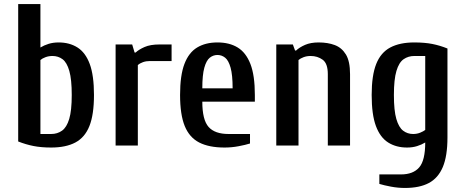

<svg xmlns="http://www.w3.org/2000/svg" viewBox="-20 -720 2299 950"><path d="M233 10Q184 10 146 2.5Q108 -5 70 -20V-700H180V-485Q198 -496 220.5 -503Q243 -510 270 -510Q324 -510 363.5 -485Q403 -460 424 -403.5Q445 -347 445 -250Q445 -153 422.5 -96.5Q400 -40 353 -15Q306 10 233 10ZM180 -57H233Q264 -57 287 -73.5Q310 -90 322.5 -131.5Q335 -173 335 -250Q335 -327 323 -369Q311 -411 289.5 -427Q268 -443 240 -443Q221 -443 205 -437Q189 -431 180 -423Z M552 0V-500H634L646 -460H651Q667 -475 695.5 -487.5Q724 -500 769 -500H829V-418H722Q703 -418 687.5 -412.5Q672 -407 662 -398V0Z M1091 10Q1014 10 965.5 -15Q917 -40 894 -96.5Q871 -153 871 -250Q871 -347 892.5 -403.5Q914 -460 955.5 -485Q997 -510 1056 -510Q1115 -510 1156 -485Q1197 -460 1219 -403.5Q1241 -347 1241 -250V-217H981Q981 -127 1012 -92Q1043 -57 1111 -57H1217V-10Q1195 -3 1160.5 3.5Q1126 10 1091 10ZM981 -283H1131Q1131 -349 1121 -385Q1111 -421 1094 -434.5Q1077 -448 1056 -448Q1035 -448 1018 -434.5Q1001 -421 991 -385Q981 -349 981 -283Z M1347 0V-500H1429L1440 -470H1445Q1462 -486 1489.5 -498Q1517 -510 1557 -510Q1602 -510 1636.5 -497Q1671 -484 1691.5 -450.5Q1712 -417 1712 -353V0H1602V-353Q1602 -406 1576.5 -424.5Q1551 -443 1517 -443Q1498 -443 1482 -437Q1466 -431 1457 -423V0Z M1984 210Q1949 210 1914.5 203.5Q1880 197 1857 190V143H1964Q2024 143 2054 108.5Q2084 74 2084 -15Q2066 -4 2043.5 3Q2021 10 1994 10Q1940 10 1900.5 -15Q1861 -40 1840 -96.5Q1819 -153 1819 -250Q1819 -347 1841.5 -403.5Q1864 -460 1911 -485Q1958 -510 2030 -510Q2081 -510 2119 -502.5Q2157 -495 2194 -480V-40Q2194 52 2171 106.5Q2148 161 2102 185.5Q2056 210 1984 210ZM2024 -57Q2043 -57 2059 -63.5Q2075 -70 2084 -77V-443H2030Q2000 -443 1977 -427Q1954 -411 1941.5 -369Q1929 -327 1929 -250Q1929 -173 1941 -131.5Q1953 -90 1974.5 -73.5Q1996 -57 2024 -57Z"/></svg>

Font: Cuprum SemiBold
Style: Regular
Weight: 600
Designer: Jovanny Lemonad
Foundry: Jovanny Lemonad
Version: Version 3.000